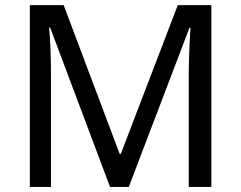

<svg xmlns="http://www.w3.org/2000/svg" viewBox="-20 -734 947 754"><path d="M412.1 0 176.8 -626H172.9Q180.2 -547.9 180.2 -433.1V0H97.2V-713.9H230L450.2 -128.9H454.1L678.2 -713.9H810.1V0H721.2V-439Q721.2 -512.2 728 -625H724.1L485.8 0Z"/></svg>

Font: Noto Sans Historic
Style: Regular
Weight: 400
Designer: Monotype Design Team
Foundry: Monotype Imaging Inc.
Version: Version 0.71 uh